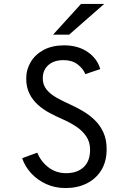

<svg xmlns="http://www.w3.org/2000/svg" viewBox="-20 -942 656 974"><path d="M313 12Q258.5 12 214 -8.5Q169.5 -29 138 -63.2Q106.5 -97.5 92.5 -139.5L169 -167.5Q188 -121.5 226.5 -92.5Q265 -63.5 315.5 -63.5Q371.5 -63.5 404.2 -94Q437 -124.5 437 -182.5Q437 -222 417.2 -250.8Q397.5 -279.5 365.5 -300.5Q333.5 -321.5 297 -337.5Q264.5 -351.5 231.8 -369Q199 -386.5 172.2 -410.5Q145.5 -434.5 129.2 -467.2Q113 -500 113 -543.5Q113 -589.5 136 -627.8Q159 -666 202 -689Q245 -712 305 -712Q376.5 -712 425.5 -677.8Q474.5 -643.5 488.5 -591.5L413 -566Q401 -595 373 -616Q345 -637 302 -637Q254 -637 225.5 -612Q197 -587 197 -545Q197 -511.5 216 -488Q235 -464.5 266.5 -446.8Q298 -429 336 -412Q368 -397.5 400.5 -378.5Q433 -359.5 460.5 -333Q488 -306.5 504.5 -270.2Q521 -234 521 -185.5Q521 -122.5 493.8 -78.5Q466.5 -34.5 419.5 -11.2Q372.5 12 313 12ZM249 -766 391 -922H508.5L330.5 -766Z"/></svg>

Font: Overpass Mono
Style: Regular
Weight: 400
Designer: Delve Withrington, Dave Bailey
Foundry: Delve Fonts LLC
Version: Version 4.000